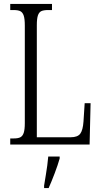

<svg xmlns="http://www.w3.org/2000/svg" viewBox="-20 -734 514 975"><path d="M32 -31H50Q72 -31 83.5 -37Q95 -43 100.5 -59.5Q106 -76 106 -109V-604Q106 -638 100.5 -654.5Q95 -671 83.5 -677Q72 -683 49 -683H32V-714H244V-683H225Q202 -683 190 -677.5Q178 -672 172.5 -655.5Q167 -639 167 -606V-37H339Q374 -37 387.5 -55Q401 -73 404 -117L410 -210H440L435 0H32ZM204 208Q205 200 213 153Q221 106 225 61H283V71Q274 103 257.5 146.5Q241 190 227 221H204Z"/></svg>

Font: Noto Serif CondLight
Style: Regular
Weight: 300
Width: 3
Designer: Monotype Design Team
Foundry: Monotype Imaging Inc.
Version: Version 1.001